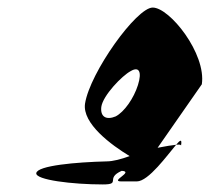

<svg xmlns="http://www.w3.org/2000/svg" viewBox="-20 -732 555 508"><path d="M76 -274C73 -256 172 -244 252 -244C302 -244 257 -260 302 -280C336 -278 269 -252 301 -252H342C373 -252 423 -322 446 -349C435 -348 418 -345 397 -341L514 -509C526 -590 429 -712 384 -712C341 -712 218 -540 205 -458C197 -405 275 -348 323 -319C301 -311 279 -305 262 -305C182 -303 79 -294 76 -274ZM248 -449C252 -479 303 -532 326 -544C348 -557 356 -542 345 -507C334 -472 309 -436 286 -424C262 -414 245 -422 248 -449ZM446 -349C455 -350 459 -349 459 -347C462 -365 457 -362 446 -349Z"/></svg>

Font: Ampere
Style: UltCndIta
Weight: 400
Version: Version 1